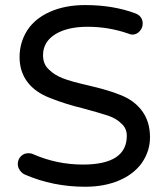

<svg xmlns="http://www.w3.org/2000/svg" viewBox="-20 -712 642 743"><path d="M77.1 -36.1Q65.4 -41 57.1 -52.7Q48.8 -64.5 48.8 -77.1Q48.8 -94.7 60.5 -106.9Q72.3 -119.1 89.8 -119.1Q101.6 -119.1 108.4 -115.2Q200.2 -75.2 300.8 -75.2Q470.7 -75.2 470.7 -186.5Q470.7 -215.8 449.2 -234.4Q430.7 -252.9 400.4 -263.7Q365.2 -275.4 303.7 -292Q231.4 -309.6 175.8 -332Q116.2 -354.5 85.9 -395Q55.7 -435.5 55.7 -491.2Q55.7 -546.9 85 -593.8Q115.2 -640.6 173.8 -666.5Q232.4 -692.4 309.6 -692.4Q418 -692.4 503.9 -660.2Q532.2 -649.4 532.2 -620.1Q532.2 -604.5 520.5 -591.3Q508.8 -578.1 492.2 -578.1Q484.4 -578.1 476.6 -582Q400.4 -608.4 319.3 -608.4Q240.2 -608.4 193.4 -579.1Q146.5 -549.8 146.5 -498Q146.5 -462.9 169.9 -442.4Q190.4 -421.9 222.7 -409.2Q254.9 -396.5 320.3 -381.8Q400.4 -363.3 445.3 -344.7Q499 -324.2 529.8 -282.7Q560.5 -241.2 560.5 -180.7Q560.5 -127.9 529.3 -82Q497.1 -37.1 439.9 -13.2Q382.8 10.7 309.6 10.7Q185.5 10.7 77.1 -36.1Z"/></svg>

Font: jf-openhuninn-2.1
Style: Regular
Weight: 400
Designer: [Kosugi Maru]
Designed by MOTOYA      

[Varela Round]
Joe Prince (Latin component); Avraham Cornfeld (Hebrew component)
Foundry: justfont Co., Ltd.
Version: 2.1